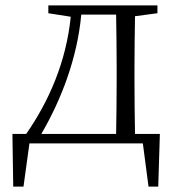

<svg xmlns="http://www.w3.org/2000/svg" viewBox="-20 -531 651 711"><path d="M133 -35C206 -160 266 -314 281 -477H410C411 -422 412 -339 412 -284V-227C412 -172 411 -90 410 -35ZM480 -35C479 -90 478 -172 478 -227V-284C478 -337 479 -416 480 -471L563 -482V-511H159V-482L242 -469C225 -301 161 -156 77 -35H26L29 160H67L89 0H509L530 160H566L572 -35Z"/></svg>

Font: Noto Serif CJK JP Light
Style: Regular
Weight: 300
Designer: Ryoko NISHIZUKA 西塚涼子 (kana & ideographs); Frank Grießhammer (Latin, Greek & Cyrillic); Wenlong ZHANG 张文龙 (bopomofo); San
Foundry: Adobe Systems Incorporated
Version: Version 1.001;PS 1.001;hotconv 16.6.54;makeotf.lib2.5.65590